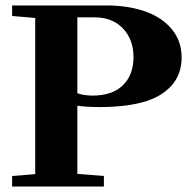

<svg xmlns="http://www.w3.org/2000/svg" viewBox="-20 -683 712 703"><path d="M24.4 0V-38.6L108.9 -45.4V-617.2L24.4 -624.5V-663.1H368.2Q448.2 -663.1 510.3 -641.6Q572.3 -620.1 608.6 -576.7Q645 -533.2 645 -473.1Q645 -410.2 607.2 -368.7Q569.3 -327.1 503.7 -309.1Q438 -291 344.2 -291Q297.4 -291 263.2 -295.9V-46.4L360.4 -38.6V0ZM319.3 -333Q391.1 -333 429.9 -370.8Q468.8 -408.7 468.8 -474.1Q468.8 -538.1 430.2 -578.9Q391.6 -619.6 325.2 -619.6H263.2V-341.8Q286.1 -333 319.3 -333Z"/></svg>

Font: Elstob 8pt
Style: Bold
Weight: 700
Designer: Peter S. Baker
Version: Version 1.015